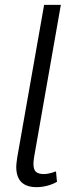

<svg xmlns="http://www.w3.org/2000/svg" viewBox="-20 -762 329 792"><path d="M47 -74Q47 -84 51 -112L162 -742H231L121 -116Q118 -98 118 -86Q118 -63 128 -53.5Q138 -44 161 -44Q181 -44 211 -55L215 -12Q198 -2 175.5 4Q153 10 131 10Q47 10 47 -74Z"/></svg>

Font: Sarabun Light
Style: Italic
Weight: 300
Italic angle: -10°
Designer: Suppakit Chalermlarp | Katatrad Co.,Ltd.
Foundry: Cadson Demak Co.,Ltd.
Version: Version 1.000; ttfautohint (v1.6)